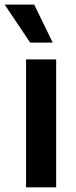

<svg xmlns="http://www.w3.org/2000/svg" viewBox="-45 -799 326 819"><path d="M66.1 0V-545.5H194.6V0ZM180 -617.2H83.8L-25.2 -779.5H100.9Z"/></svg>

Font: Inter UI Semi Bold
Style: Regular
Weight: 600
Designer: Rasmus Andersson
Foundry: rsms
Version: 3.2;8d6f07862